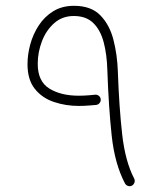

<svg xmlns="http://www.w3.org/2000/svg" viewBox="-20 -623 559 661"><path d="M234.9 -603Q293.5 -603 325.4 -570.3Q357.4 -537.6 370.6 -485.8Q383.8 -434.1 385.7 -377.4Q390.1 -253.9 400.6 -160.6Q411.1 -67.4 441.9 -8.3Q445.3 -2 442.9 5.4Q440.4 12.7 434.1 16.1Q427.7 19.5 420.7 17.1Q413.6 14.6 410.2 8.3Q375 -58.6 364.5 -156.2Q354 -253.9 349.6 -380.9Q348.1 -435.5 336.9 -477.8Q325.7 -520 301 -543.9Q276.4 -567.9 233.9 -567.9Q194.3 -567.9 166.5 -543.2Q138.7 -518.6 124.3 -480.7Q109.9 -442.9 109.9 -403.3Q109.9 -342.8 149.9 -318.1Q189.9 -293.5 251 -293.5Q268.1 -293.5 284.9 -294.9Q301.8 -296.4 307.1 -296.9Q314 -297.9 320.1 -293.2Q326.2 -288.6 326.7 -281.2Q327.6 -274.4 323 -268.6Q318.4 -262.7 311 -261.7Q304.7 -261.2 287.1 -259.8Q269.5 -258.3 251 -258.3Q206.1 -258.3 165.5 -272Q125 -285.6 99.9 -317.1Q74.7 -348.6 74.7 -401.9Q74.7 -435.1 84.2 -470.2Q93.8 -505.4 113.5 -535.6Q133.3 -565.9 163.6 -584.5Q193.8 -603 234.9 -603Z"/></svg>

Font: Mikhak ExtraLight
Style: Regular
Weight: 200
Designer: Amin Abedi
Version: Version 3.3